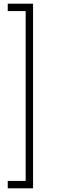

<svg xmlns="http://www.w3.org/2000/svg" viewBox="-20 -770 318 1040"><path d="M22 -710V-750H159V250H22V210H119V-710Z"/></svg>

Font: KaTeX_Main
Style: Regular
Weight: 400
Version: Version